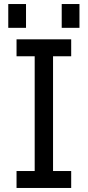

<svg xmlns="http://www.w3.org/2000/svg" viewBox="-20 -932 435 952"><path d="M21 -794V-912H109V-794ZM286 -794V-912H374V-794ZM62 0V-84H152V-653H62V-737H333V-653H243V-84H333V0Z"/></svg>

Font: Tomorrow
Style: Regular
Weight: 400
Designer: Tony de Marco, Monica Rizzolli
Foundry: Just in Type
Version: Version 2.002